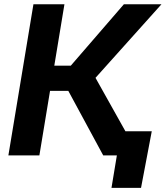

<svg xmlns="http://www.w3.org/2000/svg" viewBox="-20 -748 797 924"><path d="M20.3 0 140.9 -727.5H290.1L241.3 -432H320.7L576.2 -727.5H757.1L439.6 -373.4L648.7 0H476.8L308.8 -310.6H220.8L169.5 0ZM516.5 156.2 542.4 0H500.3L519.5 -116.4H710.4L658.7 156.2Z"/></svg>

Font: Inter
Style: Italic
Weight: 400
Italic angle: -9.3988°
Designer: Rasmus Andersson
Foundry: rsms
Version: Version 4.001;git-66647c0bb